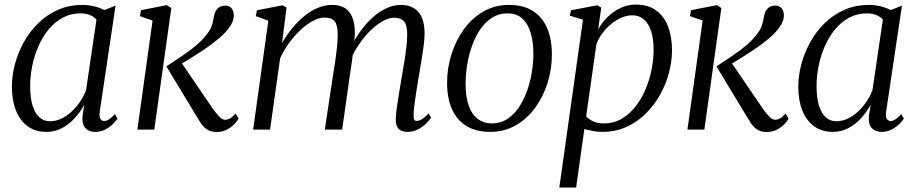

<svg xmlns="http://www.w3.org/2000/svg" viewBox="-20 -567 4012 840"><path d="M416.5 -79.5Q413 -55.5 419.5 -46.5Q426 -37.5 436 -37.5Q445.5 -37.5 457.2 -45.2Q469 -53 482.5 -67.5L494 -48.5Q490 -41 476.5 -27Q463 -13 442.5 -1.5Q422 10 396.5 10Q368.5 10 353.2 -6.8Q338 -23.5 341 -60L348.5 -108.5Q332 -78 307.5 -50.8Q283 -23.5 251.8 -6.8Q220.5 10 183.5 10Q135 10 101.2 -14.5Q67.5 -39 49.8 -83.5Q32 -128 32 -188Q32 -235.5 45.2 -285.8Q58.5 -336 84.2 -382.5Q110 -429 147.5 -465.8Q185 -502.5 233.8 -524Q282.5 -545.5 342 -545.5Q366 -545.5 391.2 -539.5Q416.5 -533.5 436.5 -523L485.5 -542.5ZM402 -481Q390.5 -494.5 372.8 -501.5Q355 -508.5 332.5 -508.5Q290 -508.5 255.2 -490Q220.5 -471.5 193.8 -439.5Q167 -407.5 148.8 -366.2Q130.5 -325 121.2 -279.8Q112 -234.5 112 -190Q112 -138.5 122.8 -104.2Q133.5 -70 153 -53.2Q172.5 -36.5 197.5 -36.5Q224.5 -36.5 248.5 -48Q272.5 -59.5 293.5 -79Q314.5 -98.5 330.5 -122.5Q346.5 -146.5 356.5 -172.5Z M581 0 647.5 -477 592 -496.5 597 -522.5 709.5 -544.5 729.5 -532 655 0ZM928 10.5Q911 10.5 897 5Q883 -0.5 871.5 -12.2Q860 -24 849.5 -42.5L708 -276.5Q748 -303 781.2 -325.5Q814.5 -348 841.2 -371Q868 -394 888 -421Q903 -441 908.5 -461Q914 -481 916 -496Q919 -511.5 925.8 -522Q932.5 -532.5 942.8 -537.5Q953 -542.5 965 -542.5Q983 -542.5 992.8 -531Q1002.5 -519.5 1003 -501Q1003.5 -487.5 997.2 -472Q991 -456.5 978 -440Q961 -418 932.8 -394.8Q904.5 -371.5 872.8 -350.2Q841 -329 812 -311.2Q783 -293.5 764 -282L765.5 -305L910.5 -92Q924 -73 938 -58Q952 -43 964.5 -43Q974.5 -43 985.2 -48.5Q996 -54 1010.5 -70L1023.5 -48Q1015 -33 1001 -19.8Q987 -6.5 968.5 2Q950 10.5 928 10.5Z M1233.5 -534 1214 -379Q1234.5 -414.5 1259.5 -444.8Q1284.5 -475 1312.8 -497.8Q1341 -520.5 1371.2 -533Q1401.5 -545.5 1432.5 -545.5Q1466.5 -545.5 1488.5 -532Q1510.5 -518.5 1521.5 -490.8Q1532.5 -463 1532.5 -420Q1532.5 -414 1531.5 -403.8Q1530.5 -393.5 1529 -380.2Q1527.5 -367 1525 -351.5L1514 -357.5Q1533.5 -398.5 1558.8 -433Q1584 -467.5 1612.8 -492.8Q1641.5 -518 1672.5 -531.8Q1703.5 -545.5 1734.5 -545.5Q1782.5 -545.5 1810 -515.2Q1837.5 -485 1837.5 -419Q1837.5 -399.5 1833.8 -369.5Q1830 -339.5 1824.5 -305.2Q1819 -271 1813 -238Q1808 -208 1803 -176.8Q1798 -145.5 1794.2 -117.8Q1790.5 -90 1789.5 -69.5Q1788.5 -54 1791.2 -46Q1794 -38 1802.5 -38Q1814 -38 1826.5 -45.8Q1839 -53.5 1855.5 -71L1866 -52.5Q1859 -41 1844.2 -26.5Q1829.5 -12 1808.8 -1Q1788 10 1763 10Q1746.5 10 1734.8 4.2Q1723 -1.5 1717 -14Q1711 -26.5 1711.5 -46.5Q1712 -65.5 1716 -95.8Q1720 -126 1726 -160.8Q1732 -195.5 1737.5 -229.5Q1743 -260.5 1748.5 -294Q1754 -327.5 1757.8 -359.2Q1761.5 -391 1761.5 -415Q1761.5 -457 1747.8 -473.2Q1734 -489.5 1703.5 -489.5Q1682 -489.5 1655.8 -475.2Q1629.5 -461 1602.2 -434.8Q1575 -408.5 1550.2 -372.2Q1525.5 -336 1507.5 -292.5L1525 -345.5Q1523.5 -326.5 1520.5 -304.5Q1517.5 -282.5 1514.2 -260.5Q1511 -238.5 1508 -219.5L1477 0H1401L1435.5 -228Q1440.5 -259.5 1445.8 -294Q1451 -328.5 1454.2 -360.2Q1457.5 -392 1457.5 -415Q1457.5 -457 1444.5 -473.5Q1431.5 -490 1399 -490Q1376.5 -490 1349.8 -476Q1323 -462 1296.2 -437.2Q1269.5 -412.5 1245.8 -380.5Q1222 -348.5 1205.5 -312L1161.5 0H1087.5L1154 -476.5L1099 -496.5L1104 -522L1216.5 -544Z M2207 -545.5Q2268.5 -545.5 2310 -519.8Q2351.5 -494 2373 -445.5Q2394.5 -397 2394.5 -328.5Q2394.5 -265.5 2375.8 -205.2Q2357 -145 2321.8 -96.2Q2286.5 -47.5 2236.5 -18.8Q2186.5 10 2124.5 10Q2063.5 10 2021.2 -15.5Q1979 -41 1957.5 -89Q1936 -137 1936 -204.5Q1936 -268.5 1955 -329.2Q1974 -390 2009.5 -439Q2045 -488 2095.2 -516.8Q2145.5 -545.5 2207 -545.5ZM2199.5 -508.5Q2162.5 -508.5 2133.2 -490Q2104 -471.5 2082.2 -440Q2060.5 -408.5 2046 -368.8Q2031.5 -329 2024.2 -285.8Q2017 -242.5 2017 -201Q2017 -142.5 2031 -103.8Q2045 -65 2071 -46Q2097 -27 2133 -27Q2169 -27 2198 -45.5Q2227 -64 2248.5 -95.2Q2270 -126.5 2284.5 -165.8Q2299 -205 2306.2 -247.8Q2313.5 -290.5 2313.5 -331.5Q2313.5 -383.5 2301.8 -423.2Q2290 -463 2265.2 -485.8Q2240.5 -508.5 2199.5 -508.5Z M2427 253.5 2530.5 -481 2473 -498.5 2478 -522 2593 -544 2610.5 -534 2597 -438.5Q2614 -469 2639.2 -493.5Q2664.5 -518 2695.8 -532.5Q2727 -547 2761 -547Q2816 -547 2851 -521.2Q2886 -495.5 2903 -450.5Q2920 -405.5 2920 -346.5Q2920 -299 2906.8 -248.8Q2893.5 -198.5 2867.8 -152.5Q2842 -106.5 2805 -69.8Q2768 -33 2720.2 -11.5Q2672.5 10 2615 10Q2595.5 10 2575 6.2Q2554.5 2.5 2536.5 -2L2500.5 253.5ZM2544.5 -58.5Q2557.5 -43.5 2577 -35.2Q2596.5 -27 2622 -27Q2664.5 -27 2699 -47Q2733.5 -67 2759.8 -100.2Q2786 -133.5 2803.8 -175.2Q2821.5 -217 2830.5 -261.8Q2839.5 -306.5 2839.5 -348Q2839.5 -397 2828.5 -430.8Q2817.5 -464.5 2796.8 -482.2Q2776 -500 2747 -500Q2715 -500 2683.8 -482.5Q2652.5 -465 2627.5 -436.5Q2602.5 -408 2589.5 -375Z M2987.5 0 3054 -477 2998.5 -496.5 3003.5 -522.5 3116 -544.5 3136 -532 3061.5 0ZM3334.5 10.5Q3317.5 10.5 3303.5 5Q3289.5 -0.5 3278 -12.2Q3266.5 -24 3256 -42.5L3114.5 -276.5Q3154.5 -303 3187.8 -325.5Q3221 -348 3247.8 -371Q3274.5 -394 3294.5 -421Q3309.5 -441 3315 -461Q3320.5 -481 3322.5 -496Q3325.5 -511.5 3332.2 -522Q3339 -532.5 3349.2 -537.5Q3359.5 -542.5 3371.5 -542.5Q3389.5 -542.5 3399.2 -531Q3409 -519.5 3409.5 -501Q3410 -487.5 3403.8 -472Q3397.5 -456.5 3384.5 -440Q3367.5 -418 3339.2 -394.8Q3311 -371.5 3279.2 -350.2Q3247.5 -329 3218.5 -311.2Q3189.5 -293.5 3170.5 -282L3172 -305L3317 -92Q3330.5 -73 3344.5 -58Q3358.5 -43 3371 -43Q3381 -43 3391.8 -48.5Q3402.5 -54 3417 -70L3430 -48Q3421.5 -33 3407.5 -19.8Q3393.5 -6.5 3375 2Q3356.5 10.5 3334.5 10.5Z M3857 -79.5Q3853.5 -55.5 3860 -46.5Q3866.5 -37.5 3876.5 -37.5Q3886 -37.5 3897.8 -45.2Q3909.5 -53 3923 -67.5L3934.5 -48.5Q3930.5 -41 3917 -27Q3903.5 -13 3883 -1.5Q3862.5 10 3837 10Q3809 10 3793.8 -6.8Q3778.5 -23.5 3781.5 -60L3789 -108.5Q3772.5 -78 3748 -50.8Q3723.5 -23.5 3692.2 -6.8Q3661 10 3624 10Q3575.5 10 3541.8 -14.5Q3508 -39 3490.2 -83.5Q3472.5 -128 3472.5 -188Q3472.5 -235.5 3485.8 -285.8Q3499 -336 3524.8 -382.5Q3550.5 -429 3588 -465.8Q3625.5 -502.5 3674.2 -524Q3723 -545.5 3782.5 -545.5Q3806.5 -545.5 3831.8 -539.5Q3857 -533.5 3877 -523L3926 -542.5ZM3842.5 -481Q3831 -494.5 3813.2 -501.5Q3795.5 -508.5 3773 -508.5Q3730.5 -508.5 3695.8 -490Q3661 -471.5 3634.2 -439.5Q3607.5 -407.5 3589.2 -366.2Q3571 -325 3561.8 -279.8Q3552.5 -234.5 3552.5 -190Q3552.5 -138.5 3563.2 -104.2Q3574 -70 3593.5 -53.2Q3613 -36.5 3638 -36.5Q3665 -36.5 3689 -48Q3713 -59.5 3734 -79Q3755 -98.5 3771 -122.5Q3787 -146.5 3797 -172.5Z"/></svg>

Font: Merriweather 72pt Light
Style: Italic
Weight: 300
Italic angle: -7.8°
Version: Version 2.101